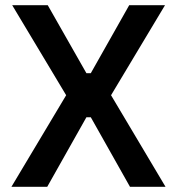

<svg xmlns="http://www.w3.org/2000/svg" viewBox="-20 -720 682 740"><path d="M24 0 235 -353 27 -700H164L313 -438H330L478 -700H616L408 -353L618 0H481L330 -268H313L162 0Z"/></svg>

Font: Space Grotesk SemiBold
Style: Regular
Weight: 600
Designer: Florian Karsten
Foundry: Florian Karsten
Version: Version 2.000